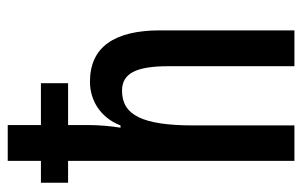

<svg xmlns="http://www.w3.org/2000/svg" viewBox="-166 -634 800 509"><g transform="rotate(-90 234.5 -380.0)"><path d="M157 -760H62V-672H4V-600H62V0H156V-267C156 -404 184 -457 248 -457C294 -457 313 -420 313 -333V0H408V-356C408 -477 364 -542 272 -542C221 -542 176 -513 156 -461H150C154 -486 157 -516 157 -547V-600H268V-672H157Z"/></g></svg>

Font: Noto Sans Gurmukhi UI ExtraCondensed Medium
Style: Regular
Weight: 500
Width: 2
Designer: Jelle Bosma - Monotype Design Team
Foundry: Monotype Imaging Inc.
Version: Version 2.004